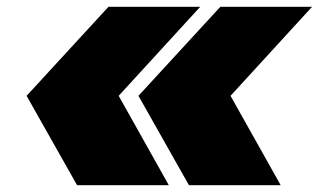

<svg xmlns="http://www.w3.org/2000/svg" viewBox="-20 -543 935 563"><path d="M534 0 386 -262 626 -523H895L656 -262L803 0ZM206 0 58 -262 298 -523H567L328 -262L475 0Z"/></svg>

Font: Tomorrow ExtraBold
Style: Italic
Weight: 800
Italic angle: -10°
Designer: Tony de Marco, Monica Rizzolli
Foundry: Just in Type
Version: Version 2.002